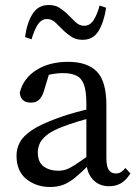

<svg xmlns="http://www.w3.org/2000/svg" viewBox="-20 -734 548 767"><path d="M80 -586Q88 -644 110.5 -679Q133 -714 174 -714Q199 -714 215.5 -704Q232 -694 247 -680Q264 -664 280 -647.5Q296 -631 316 -631Q339 -631 353.5 -653Q368 -675 378 -712L404 -703Q395 -645 373.5 -610Q352 -575 310 -575Q285 -575 268 -585.5Q251 -596 237 -609Q220 -625 204 -641.5Q188 -658 168 -658Q146 -658 131.5 -636.5Q117 -615 106 -577ZM46 -112Q46 -140 59 -165Q72 -190 107.5 -214Q143 -238 210 -262Q231 -270 257.5 -278Q284 -286 312 -293Q340 -300 365 -304V-268Q331 -261 292.5 -249Q254 -237 231 -228Q186 -211 165 -193Q144 -175 137.5 -158Q131 -141 131 -126Q131 -86 154.5 -69Q178 -52 212 -52Q230 -52 244.5 -57Q259 -62 279 -75Q299 -88 330 -110L350 -125L364 -104L335 -75Q305 -45 281.5 -25.5Q258 -6 234.5 3.5Q211 13 180 13Q125 13 85.5 -18.5Q46 -50 46 -112ZM325 -92V-320Q325 -369 315.5 -395.5Q306 -422 285 -432Q264 -442 231 -442Q214 -442 191.5 -438.5Q169 -435 141 -424L181 -455L155 -369Q148 -347 136 -335.5Q124 -324 104 -324Q62 -324 59 -364Q73 -421 125 -454Q177 -487 252 -487Q329 -487 367 -448Q405 -409 405 -314V-102Q405 -68 415 -54.5Q425 -41 442 -41Q455 -41 464 -47Q473 -53 481 -63L501 -41Q483 -13 462.5 -1.5Q442 10 416 10Q375 10 350 -18Q325 -46 325 -92Z"/></svg>

Font: Adobe Variable Font Prototype
Style: Regular
Weight: 389
Designer: Frank Grießhammer
Foundry: Adobe
Version: Version 1.004;hotconv 1.0.113;makeotfexe 2.5.65598